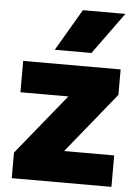

<svg xmlns="http://www.w3.org/2000/svg" viewBox="-56 -851 636 894"><g transform="rotate(5 262.0 -404.0)"><path d="M265 -147H499V0H33V-119.5L262.5 -402H38.5V-548.5H494V-429.5ZM180.5 -613 295 -808H493.5L352 -613Z"/></g></svg>

Font: Encode Sans ExtraBold
Style: Regular
Weight: 800
Designer: Multiple Designers
Foundry: Impallari Type
Version: Version 2.000